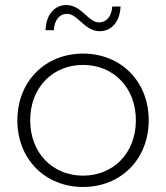

<svg xmlns="http://www.w3.org/2000/svg" viewBox="-20 -739 660 763"><path d="M376 -615C316 -615 289 -684 247 -684C216 -684 196 -659 194 -619C194 -619 161 -619 161 -619C163 -679 195 -719 244 -719C304 -719 331 -650 373 -650C404 -650 424 -675 426 -713C426 -713 459 -713 459 -713C457 -655 425 -615 376 -615ZM310 4C160 4 49 -106 49 -261C49 -416 160 -526 310 -526C460 -526 571 -416 571 -261C571 -106 460 4 310 4ZM310 -41C430 -41 520 -130 520 -261C520 -392 430 -481 310 -481C190 -481 100 -392 100 -261C100 -130 190 -41 310 -41Z"/></svg>

Font: TamingNoise
Style: Regular
Weight: 500
Designer: Julieta Ulanovsky
Foundry: Julieta Ulanovsky
Version: ""